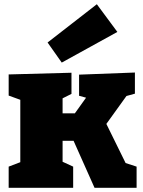

<svg xmlns="http://www.w3.org/2000/svg" viewBox="-20 -888 677 908"><path d="M483 -302 574 -117 626 -100V0H427L328 -222H276V-123L326 -100V0H21V-100L76 -121V-416L21 -436V-536L318 -544V-444L276 -423V-352H334L387 -426L354 -435V-535L618 -545V-445L578 -434ZM535 -737 272 -592 205 -687 438 -868Z"/></svg>

Font: Bitter Pro Black
Style: Regular
Weight: 900
Designer: Sol Matas, and Bitter project Authors
Foundry: Sol Matas
Version: Version 1.010